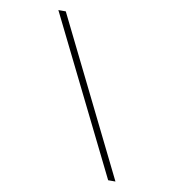

<svg xmlns="http://www.w3.org/2000/svg" viewBox="-75 -717 716 785"><g transform="rotate(10 282.5 -325.0)"><path d="M456.1 0 135.3 -649.9H104.5L425.8 0Z"/></g></svg>

Font: Estedad-FD-VF Thin
Style: Regular
Weight: 100
Designer: Amin Abedi
Version: Version 5.0